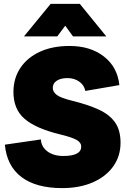

<svg xmlns="http://www.w3.org/2000/svg" viewBox="-20 -956 653 986"><path d="M299 10Q165 10 90 -47Q15 -104 5 -213L190 -240Q192 -202 223.5 -178.5Q255 -155 305 -155Q397 -155 397 -203Q397 -225 371.5 -238.5Q346 -252 288 -266Q164 -296 106 -346Q48 -396 49 -487Q50 -556 85.5 -608.5Q121 -661 185.5 -690.5Q250 -720 337 -720Q444 -720 513.5 -666Q583 -612 593 -519L418 -489Q413 -518 387.5 -536.5Q362 -555 326 -555Q292 -555 271.5 -541.5Q251 -528 251 -505Q251 -484 271.5 -468.5Q292 -453 349 -439Q431 -419 486.5 -393.5Q542 -368 570.5 -328Q599 -288 599 -223Q599 -154 561.5 -101.5Q524 -49 456.5 -19.5Q389 10 299 10ZM526 -769H355L315 -824L274 -769H103L240 -936H390Z"/></svg>

Font: Livvic Black
Style: Regular
Weight: 900
Designer: Jacques Le Bailly, Baron von Fonthausen
Version: Version 1.001; ttfautohint (v1.8.2)